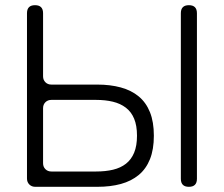

<svg xmlns="http://www.w3.org/2000/svg" viewBox="-20 -720 863 740"><path d="M84 -32V-669Q84 -700 115 -700Q146 -700 146 -669V-426Q146 -412 155 -403Q164 -394 178 -394H355Q405 -394 445.5 -383Q486 -372 514.5 -348.5Q543 -325 558 -287.5Q573 -250 573 -197Q573 -144 558 -106.5Q543 -69 514.5 -45.5Q486 -22 446 -11Q406 0 355 0H116Q102 0 93 -9Q84 -18 84 -32ZM677 -31V-669Q677 -700 708 -700Q739 -700 739 -669V-31Q739 0 708 0Q677 0 677 -31ZM178 -59H350Q387 -59 416 -66Q445 -73 465.5 -89Q486 -105 497 -131.5Q508 -158 508 -197Q508 -236 497 -262.5Q486 -289 465 -305Q444 -321 415 -328Q386 -335 350 -335H178Q164 -335 155 -326Q146 -317 146 -303V-91Q146 -77 155 -68Q164 -59 178 -59Z"/></svg>

Font: Higure Gothic
Style: Regular
Weight: 400
Designer: Yoshimichi Ohira
Foundry: Positype
Version: Version 1.000